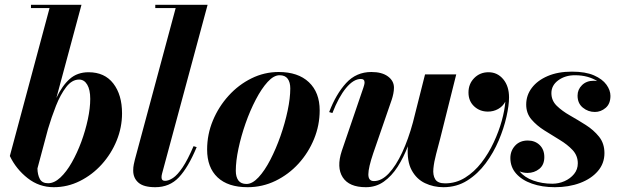

<svg xmlns="http://www.w3.org/2000/svg" viewBox="-20 -770 2586 800"><path d="M186.5 -736.5H109V-750H319.5L215 -362Q239 -413 270.5 -441Q302 -469 349 -469Q416 -469 452.2 -422Q488.5 -375 488.5 -297.5Q488.5 -239 466 -184Q443.5 -129 404 -85.2Q364.5 -41.5 313 -15.8Q261.5 10 204 10Q143 10 95 -27.8Q47 -65.5 21 -120ZM136 -68Q136.5 -42 146 -24.2Q155.5 -6.5 180.5 -6.5Q206 -6.5 231.5 -30.2Q257 -54 279.2 -93.2Q301.5 -132.5 318.8 -179.2Q336 -226 346 -272.8Q356 -319.5 356 -358Q356 -396 343.5 -417.2Q331 -438.5 309.5 -438.5Q280 -438.5 256 -407.5Q232 -376.5 213.2 -329Q194.5 -281.5 180 -232.5Z M799.5 -157Q764 -72 725.2 -31Q686.5 10 627 10Q578.5 10 556.8 -9Q535 -28 535 -59.5Q535 -73.5 537.5 -85.2Q540 -97 542 -105L712 -736.5H627V-750H845L655.5 -47.5Q653 -38.5 653 -31.5Q653 -16.5 667.5 -16.5Q683 -16.5 701.2 -28.8Q719.5 -41 740.8 -72.5Q762 -104 786.5 -161Z M1011.5 10Q930 10 886.5 -31Q843 -72 843 -147Q843 -210 867 -267.8Q891 -325.5 932.5 -371.2Q974 -417 1027.8 -443.5Q1081.5 -470 1141 -470Q1222 -470 1267 -427.5Q1312 -385 1312 -310Q1312 -248 1288.5 -190.8Q1265 -133.5 1223.8 -88.2Q1182.5 -43 1128 -16.5Q1073.5 10 1011.5 10ZM1007 -3.5Q1031.5 -3.5 1057.2 -31.2Q1083 -59 1106.5 -104.5Q1130 -150 1148.8 -203.5Q1167.5 -257 1178.5 -309Q1189.5 -361 1189.5 -401.5Q1189.5 -427 1178.8 -441.8Q1168 -456.5 1145 -456.5Q1120.5 -456.5 1095 -428.5Q1069.5 -400.5 1045.8 -355Q1022 -309.5 1003.2 -256Q984.5 -202.5 973.5 -150.5Q962.5 -98.5 962.5 -58.5Q962.5 -33 973.2 -18.2Q984 -3.5 1007 -3.5Z M1535 -131Q1515 -72 1514.8 -43.8Q1514.5 -15.5 1538 -15.5Q1570 -15.5 1600 -47.5Q1630 -79.5 1655.8 -134.8Q1681.5 -190 1700.5 -260L1751 -460H1881L1814 -192Q1806 -161 1797.2 -128.2Q1788.5 -95.5 1785.8 -67.8Q1783 -40 1793.5 -23Q1804 -6 1834.5 -6Q1880 -6 1918 -29.8Q1956 -53.5 1986 -92.2Q2016 -131 2037.2 -176.8Q2058.5 -222.5 2070.8 -267Q2083 -311.5 2085.5 -346.5Q2075 -326.5 2055.5 -315.8Q2036 -305 2013 -305Q1979 -305 1955.5 -327Q1932 -349 1932 -384.5Q1932 -420.5 1956 -444.8Q1980 -469 2015.5 -469Q2052.5 -469 2076.8 -440Q2101 -411 2101 -364Q2101 -331 2090.2 -283.2Q2079.5 -235.5 2058 -184.8Q2036.5 -134 2003.8 -89.8Q1971 -45.5 1927 -17.8Q1883 10 1827.5 10Q1786.5 10 1751 -6.8Q1715.5 -23.5 1695.2 -61Q1675 -98.5 1679.5 -160.5Q1661.5 -114 1636.8 -75.2Q1612 -36.5 1579.2 -13.2Q1546.5 10 1504.5 10Q1434.5 10 1408 -31.2Q1381.5 -72.5 1404 -141L1494 -404.5Q1495.5 -409 1497.2 -415.2Q1499 -421.5 1499 -426.5Q1499 -441 1483.5 -441Q1453 -441 1422 -403.5Q1391 -366 1365 -299L1351.5 -303Q1380 -378 1422.2 -424Q1464.5 -470 1527.5 -470Q1571.5 -470 1596.5 -451.5Q1621.5 -433 1621.5 -404.5Q1621.5 -393 1618.8 -379.5Q1616 -366 1612.5 -355.5Z M2498.5 -132Q2498.5 -89 2471 -57Q2443.5 -25 2396.8 -7.5Q2350 10 2292 10Q2238.5 10 2196.5 -4.8Q2154.5 -19.5 2130.5 -46.8Q2106.5 -74 2106.5 -111.5Q2106.5 -141.5 2126.2 -163Q2146 -184.5 2179 -184.5Q2209 -184.5 2228.5 -165.8Q2248 -147 2248 -115.5Q2248 -83 2227 -66.2Q2206 -49.5 2178 -49.5Q2160 -49.5 2145 -56Q2165 -31 2201.8 -17.8Q2238.5 -4.5 2281.5 -4.5Q2308 -4.5 2332.2 -15.2Q2356.5 -26 2372 -45Q2387.5 -64 2387.5 -89.5Q2387.5 -121.5 2365.8 -144.8Q2344 -168 2312 -187.2Q2280 -206.5 2248 -226.8Q2216 -247 2194.2 -272.5Q2172.5 -298 2172.5 -334.5Q2172.5 -373 2196 -404Q2219.5 -435 2262.2 -453.2Q2305 -471.5 2363 -471.5Q2419.5 -471.5 2454.8 -456Q2490 -440.5 2506.8 -417.2Q2523.5 -394 2523.5 -370.5Q2523.5 -337.5 2503.5 -320.5Q2483.5 -303.5 2458.5 -303.5Q2430.5 -303.5 2408.5 -321.5Q2386.5 -339.5 2386.5 -371.5Q2386.5 -397 2405 -415.2Q2423.5 -433.5 2453.5 -433.5Q2461 -433.5 2468.5 -432Q2452 -443 2428.2 -449.8Q2404.5 -456.5 2375.5 -456.5Q2335 -456.5 2306.2 -435.5Q2277.5 -414.5 2277.5 -382Q2277.5 -351 2299.8 -329.2Q2322 -307.5 2355 -288.8Q2388 -270 2420.8 -249.2Q2453.5 -228.5 2476 -200.5Q2498.5 -172.5 2498.5 -132Z"/></svg>

Font: Bodoni* 16pt
Style: Bold Italic
Weight: 700
Italic angle: -13°
Version: Version 2.3